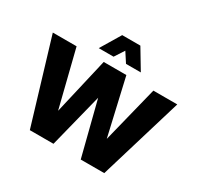

<svg xmlns="http://www.w3.org/2000/svg" viewBox="-183 -1115 1380 1336"><g transform="rotate(30 507.0 -447.0)"><path d="M208 0 7 -668H198L311 -215L416 -668H598L702 -215L815 -668H1007L806 0H617L507 -433L398 0ZM338 -734 434 -894H580L676 -734H557L507 -811L457 -734Z"/></g></svg>

Font: Gantari ExtraBold
Style: Regular
Weight: 800
Version: Version 1.000